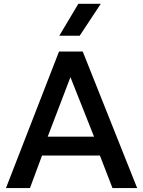

<svg xmlns="http://www.w3.org/2000/svg" viewBox="-20 -964 734 984"><path d="M10.5 0 282.5 -700H404L683 0H556.5L492 -167H195.5L133.5 0ZM224.5 -263.5H462L341 -568.5ZM284 -781 381.5 -944.5H496.5L388.5 -781Z"/></svg>

Font: Geologica EX
Style: Regular
Weight: 400
Designer: Sindre Bremnes, Frode Helland
Foundry: Monokrom Skriftforlag AS
Version: Version 1.010;gftools[0.9.28]